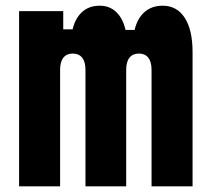

<svg xmlns="http://www.w3.org/2000/svg" viewBox="-20 -654 740 674"><path d="M47 -615H202V-551H293L229 -504Q231 -567 257.5 -600.5Q284 -634 330 -634Q373 -634 398.5 -600Q424 -566 427 -501L372 -549H512L447 -504Q449 -567 476.5 -600.5Q504 -634 551 -634Q601 -634 628.5 -591.5Q656 -549 656 -471V0H512V-409Q512 -437 500.5 -451.5Q489 -466 468 -466Q446 -466 434.5 -451.5Q423 -437 423 -409V0H280V-409Q280 -437 268.5 -451.5Q257 -466 235 -466Q214 -466 202.5 -451.5Q191 -437 191 -409V0H47Z"/></svg>

Font: Martian Mono
Style: Bold
Weight: 700
Designer: Roman Shamin
Foundry: Evil Martians
Version: Version 1.000